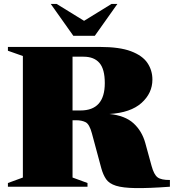

<svg xmlns="http://www.w3.org/2000/svg" viewBox="-20 -955 889 982"><path d="M20.5 -695.5V-715H490Q591.5 -715 650.2 -692.8Q709 -670.5 734.2 -632.8Q759.5 -595 759.5 -548Q759.5 -478.5 703.8 -428.5Q648 -378.5 539.5 -372Q619.5 -364 662.8 -324.5Q706 -285 723 -224L755.5 -105.5Q767.5 -61.5 786.2 -47.8Q805 -34 849 -34.5V0Q739.5 8 673.8 7Q608 6 573.2 -5Q538.5 -16 523 -38.2Q507.5 -60.5 498 -95L450 -273Q437.5 -320 417.8 -330Q398 -340 370 -340H351V-47L427.5 -19V0H20.5V-19L97 -47V-668.5ZM391.5 -390Q516 -390 516 -530Q516 -601.5 488.5 -633.2Q461 -665 407.5 -665H351V-390ZM580.5 -935 465 -772H355L239.5 -935H269.5L410 -848.5L550.5 -935Z"/></svg>

Font: Newsreader 72pt ExtraBold
Style: Regular
Weight: 800
Designer: Hugues Gentile
Foundry: Production Type
Version: Version 1.003; ttfautohint (v1.8.3)